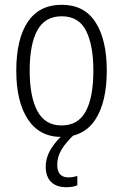

<svg xmlns="http://www.w3.org/2000/svg" viewBox="-20 -562 514 802"><path d="M426 -267Q426 -136 378.5 -63Q331 10 237 10Q145 10 96.5 -63.5Q48 -137 48 -267Q48 -399 96 -470.5Q144 -542 238 -542Q332 -542 379 -469Q426 -396 426 -267ZM104 -267Q104 -157 136.5 -97.5Q169 -38 237 -38Q306 -38 338 -96.5Q370 -155 370 -267Q370 -373 339.5 -433.5Q309 -494 238 -494Q168 -494 136 -435.5Q104 -377 104 -267ZM219 126Q219 179 266 179Q277 179 287 177Q297 175 303 173V212Q294 216 282.5 218Q271 220 257 220Q216 220 193.5 198Q171 176 171 134Q171 95 194.5 57.5Q218 20 257 -11L290 0Q255 33 237 63Q219 93 219 126Z"/></svg>

Font: Noto Sans Condensed Light
Style: Regular
Weight: 300
Width: 3
Designer: Monotype Design Team
Foundry: Monotype Imaging Inc.
Version: Version 2.013; ttfautohint (v1.8.4.7-5d5b)